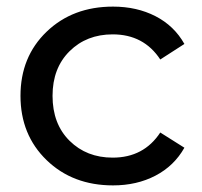

<svg xmlns="http://www.w3.org/2000/svg" viewBox="-20 -555 611 581"><path d="M322 6Q200 6 121 -70.5Q42 -147 42 -265Q42 -383 121 -459Q200 -535 322 -535Q394 -535 450.5 -506Q507 -477 538 -422L465 -375Q415 -451 321 -451Q242 -451 190.5 -400Q139 -349 139 -265Q139 -180 190.5 -129Q242 -78 321 -78Q415 -78 465 -154L538 -108Q507 -53 450.5 -23.5Q394 6 322 6Z"/></svg>

Font: false
Style: Regular
Weight: 500
Designer: Julieta Ulanovsky
Foundry: Julieta Ulanovsky
Version: Version 7.222;hotconv 1.0.109;makeotfexe 2.5.65596